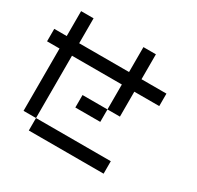

<svg xmlns="http://www.w3.org/2000/svg" viewBox="-185 -1117 1371 1334"><g transform="rotate(30 500.0 -450.0)"><path d="M0 -600V-700H100V-900H200V-700H600V-900H700V-700H900V-600H700V-400H600V-600H200V-100H100V-600ZM200 -100H800V0H200ZM400 -300V-400H600V-300Z"/></g></svg>

Font: GalmuriMono9 Regular
Style: Regular
Weight: 400
Designer: Lee Minseo (quiple)
Version: Version 2.399;hotconv 1.1.1;makeotfexe 2.6.0 DEVELOPMENT